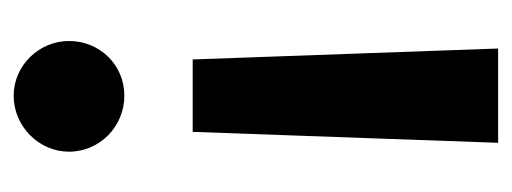

<svg xmlns="http://www.w3.org/2000/svg" viewBox="-254 -289 749 281"><g transform="rotate(-90 120.5 -148.5)"><path d="M121 -503C76 -503 39 -466 39 -422C39 -377 76 -341 121 -341C166 -341 201 -377 201 -422C201 -466 165 -503 121 -503ZM68 -241 52 206H190L174 -241Z"/></g></svg>

Font: Fira Sans Medium
Style: Regular
Weight: 500
Designer: Carrois Corporate & Edenspiekermann AG
Foundry: Carrois Corporate GbR & Edenspiekermann AG
Version: Version 4.203